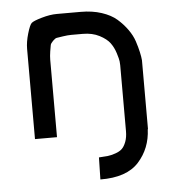

<svg xmlns="http://www.w3.org/2000/svg" viewBox="-50 -547 719 782"><g transform="rotate(-5 309.0 -156.5)"><path d="M309 -500Q356 -500 394 -487.5Q432 -475 455.5 -454.5Q479 -434 496.5 -409.5Q514 -385 522 -360.5Q530 -336 534.5 -315.5Q539 -295 540 -282V-270V0H539Q536 78 486.5 133Q437 188 329 187L331 97Q353 96 366.5 94.5Q380 93 398 87Q416 81 426 71.5Q436 62 443 43.5Q450 25 450 0V-270Q450 -276 449 -285.5Q448 -295 440.5 -319Q433 -343 419.5 -361.5Q406 -380 377 -395Q348 -410 309 -410Q276 -410 262 -410Q248 -410 228 -407Q208 -404 202 -403Q196 -402 186.5 -392.5Q177 -383 175.5 -376.5Q174 -370 171 -350.5Q168 -331 168 -316.5Q168 -302 168 -270V0H78V-270Q78 -340 78 -368.5Q78 -397 88 -431Q98 -465 106 -472.5Q114 -480 148.5 -490Q183 -500 211 -500Q239 -500 309 -500Z"/></g></svg>

Font: Hermit
Style: Regular
Weight: 400
Designer: Pablo Caro
Version: Version 2.000;PS 002.000;hotconv 1.0.88;makeotf.lib2.5.64775